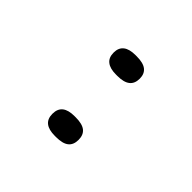

<svg xmlns="http://www.w3.org/2000/svg" viewBox="-7 -768 296 296"><g transform="rotate(-45 141.0 -619.5)"><path d="M74.5 -591Q63.5 -591 58.2 -597.8Q53 -604.5 53 -618.5V-621.5Q53 -634.5 58.2 -641.2Q63.5 -648 74.5 -648Q85.5 -648 90.8 -641.2Q96 -634.5 96 -621.5V-618.5Q96 -604.5 90.8 -597.8Q85.5 -591 74.5 -591ZM208 -591Q197 -591 191.8 -597.8Q186.5 -604.5 186.5 -618.5V-621.5Q186.5 -634.5 191.8 -641.2Q197 -648 208 -648Q218.5 -648 223.8 -641.2Q229 -634.5 229 -621.5V-618.5Q229 -604.5 223.8 -597.8Q218.5 -591 208 -591Z"/></g></svg>

Font: Anek Odia Medium Thin
Style: Regular
Weight: 250
Version: Version 1.003